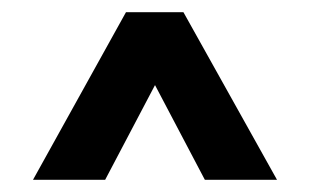

<svg xmlns="http://www.w3.org/2000/svg" viewBox="-20 -746 506 314"><path d="M315 -452 205 -661H262L152 -452H34L186 -726H280L433 -452Z"/></svg>

Font: Outfit-Bold
Style: Bold
Weight: 700
Designer: Rodrigo Fuenzalida
Foundry: fragTYPE
Version: Version 1.000